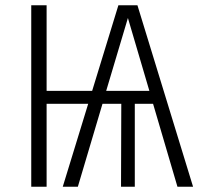

<svg xmlns="http://www.w3.org/2000/svg" viewBox="-20 -705 766 725"><path d="M558 -313H489V0H437L438 -313H367L274 0H217L313 -313H156V0H98V-685H156V-362H328L427 -685H499L709 0H650ZM544 -362 463 -637 381 -362Z"/></svg>

Font: Fira Sans Condensed Light
Style: Regular
Weight: 300
Width: 3
Designer: bBox Type GmbH & Carrois Corporate GbR & Edenspiekermann AG
Foundry: bBox Type GmbH & Carrois Corporate GbR & Edenspiekermann AG
Version: Version 4.301